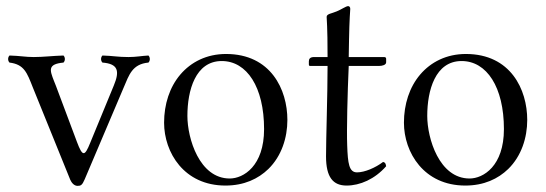

<svg xmlns="http://www.w3.org/2000/svg" viewBox="-20 -595 1779 626"><path d="M314 -391C365 -387 371 -364 351 -316L274 -129C256 -84 249 -84 231 -132L162 -316C160 -321 158 -326 156 -331C142 -367 135 -386 187 -391C193 -397 193 -408 187 -414C152 -413 121 -409 90 -409C63 -409 46 -413 11 -414C5 -408 5 -397 11 -391C59 -385 68 -358 87 -310L209 -9C213 0 221 11 233 11C243 11 248 9 256 -10L383 -309C401 -351 411 -386 464 -391C470 -397 470 -408 464 -414C443 -413 424 -409 399 -409C364 -409 349 -413 314 -414C308 -408 308 -397 314 -391Z M515 -195C515 -98 580 10 715 10C776 10 822 -12 855 -44C898 -86 917 -146 917 -204C917 -303 863 -419 717 -419C654 -419 603 -393 568 -352C533 -311 515 -255 515 -195ZM703 -396C785 -396 841 -311 841 -174C841 -54 774 -13 729 -13C630 -13 591 -144 591 -217C591 -300 617 -396 703 -396Z M1004 -409C991 -409 987 -403 987 -395V-386C987 -381 988 -380 992 -380H1048C1048 -285 1043 -145 1043 -85C1043 -17 1066 10 1110 10C1154 10 1202 -11 1239 -53C1237 -63 1236 -65 1229 -67C1204 -48 1169 -33 1144 -33C1118 -33 1114 -62 1112 -121C1110 -171 1113 -291 1117 -380H1216C1226 -380 1239 -383 1239 -392V-403C1239 -407 1237 -409 1232 -409H1117L1118 -466C1119 -528 1122 -566 1122 -566C1122 -572 1119 -575 1115 -575C1108 -575 1093 -564 1078 -558C1062 -551 1045 -550 1045 -540C1045 -529 1048 -515 1048 -409Z M1297 -195C1297 -98 1362 10 1497 10C1558 10 1604 -12 1637 -44C1680 -86 1699 -146 1699 -204C1699 -303 1645 -419 1499 -419C1436 -419 1385 -393 1350 -352C1315 -311 1297 -255 1297 -195ZM1485 -396C1567 -396 1623 -311 1623 -174C1623 -54 1556 -13 1511 -13C1412 -13 1373 -144 1373 -217C1373 -300 1399 -396 1485 -396Z"/></svg>

Font: Libertinus Serif Display
Style: Regular
Weight: 400
Designer: Philipp H. Poll, Khaled Hosny
Foundry: Caleb Maclennan
Version: Version 7.050;RELEASE